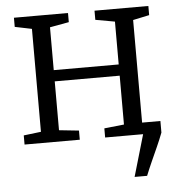

<svg xmlns="http://www.w3.org/2000/svg" viewBox="-52 -597 764 826"><g transform="rotate(-5 330.0 -184.0)"><path d="M496 180 548.5 0 522.5 -50H627.5V0Q616 30 602.5 60Q589 90 575.5 120Q562 150 550 180ZM36.5 0V-39.5L111.5 -48.5V-493L38.5 -508V-547.5H272V-508L189.5 -493V-308H470V-493L386.5 -508V-547.5H619V-508L548.5 -493V-48.5L623 -39.5V0H384.5V-39.5L470 -48.5V-259.5H189.5V-48.5L275 -39.5V0Z"/></g></svg>

Font: Merriweather 36pt Light
Style: Regular
Weight: 300
Designer: Eben Sorkin
Foundry: Eben Sorkin
Version: Version 2.100